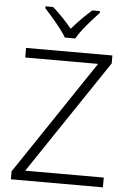

<svg xmlns="http://www.w3.org/2000/svg" viewBox="-62 -992 699 1037"><g transform="rotate(5 287.5 -473.5)"><path d="M536 0H37V-43L452 -662H57V-714H525V-671L110 -53H536ZM261 -788Q248 -810 227 -837Q206 -864 183 -890.5Q160 -917 142 -937V-947H183Q210 -924 237.5 -895Q265 -866 288 -838Q312 -866 340.5 -895Q369 -924 396 -947H437V-937Q418 -917 394.5 -890.5Q371 -864 350 -837Q329 -810 317 -788Z"/></g></svg>

Font: Noto Sans Light
Style: Regular
Weight: 300
Designer: Monotype Design Team
Foundry: Monotype Imaging Inc.
Version: Version 2.007